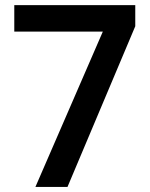

<svg xmlns="http://www.w3.org/2000/svg" viewBox="-20 -734 591 754"><path d="M119.1 0 383.8 -609.9H36.1V-713.9H511.2V-630.9L245.1 0Z"/></svg>

Font: Droid Sans TV
Style: Bold
Weight: 600
Version: Version 1.00